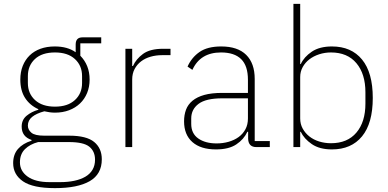

<svg xmlns="http://www.w3.org/2000/svg" viewBox="-20 -760 2003 992"><path d="M506 63Q506 140 443.5 176Q381 212 264 212Q150 212 99 177Q48 142 48 83Q48 38 73 9.5Q98 -19 143 -33V-37Q92 -54 92 -106Q92 -141 117.5 -162Q143 -183 178 -193V-196Q134 -216 109.5 -254Q85 -292 85 -349Q85 -388 97.5 -419.5Q110 -451 133 -473.5Q156 -496 189 -508Q222 -520 263 -520Q329 -520 371 -490V-530Q371 -567 406 -567H503V-536H395V-472Q418 -449 430.5 -418Q443 -387 443 -349Q443 -311 430 -279.5Q417 -248 393.5 -225.5Q370 -203 337 -190.5Q304 -178 264 -178Q249 -178 236 -180Q223 -182 209 -185Q168 -174 146 -156Q124 -138 124 -111Q124 -90 142 -74.5Q160 -59 209 -59H338Q427 -59 466.5 -26.5Q506 6 506 63ZM471 65Q471 22 441.5 -2Q412 -26 336 -26H177Q135 -15 109 10.5Q83 36 83 79Q83 124 123 152.5Q163 181 236 181H291Q331 181 364 174Q397 167 421 153Q445 139 458 117Q471 95 471 65ZM264 -209Q330 -209 367 -243Q404 -277 404 -331V-367Q404 -421 367 -455Q330 -489 264 -489Q197 -489 160.5 -455Q124 -421 124 -367V-331Q124 -277 161 -243Q198 -209 264 -209Z M628 0V-508H663V-419H667Q683 -455 719 -481.5Q755 -508 823 -508H861V-475H817Q786 -475 758 -467Q730 -459 709 -443Q688 -427 675.5 -403.5Q663 -380 663 -349V0Z M1305 0Q1264 0 1262 -42V-79H1258Q1240 -40 1201 -14Q1162 12 1096 12Q1017 12 974 -26Q931 -64 931 -133Q931 -166 941 -193Q951 -220 974.5 -239.5Q998 -259 1035.5 -269.5Q1073 -280 1128 -280H1261V-348Q1261 -420 1226 -454.5Q1191 -489 1122 -489Q1015 -489 974 -399L949 -416Q970 -463 1011 -491.5Q1052 -520 1123 -520Q1208 -520 1252 -476.5Q1296 -433 1296 -352V-31H1374V0ZM1099 -19Q1132 -19 1161.5 -27.5Q1191 -36 1213 -52Q1235 -68 1248 -92Q1261 -116 1261 -148V-252H1128Q1044 -252 1006 -223.5Q968 -195 968 -148V-120Q968 -70 1004.5 -44.5Q1041 -19 1099 -19Z M1496 -740H1531V-429H1534Q1551 -466 1591 -493Q1631 -520 1695 -520Q1795 -520 1850.5 -452.5Q1906 -385 1906 -254Q1906 -123 1850.5 -55.5Q1795 12 1695 12Q1631 12 1591 -15.5Q1551 -43 1534 -79H1531V0H1496ZM1690 -20Q1775 -20 1821.5 -75Q1868 -130 1868 -225V-283Q1868 -378 1821.5 -433.5Q1775 -489 1690 -489Q1658 -489 1629 -479.5Q1600 -470 1578.5 -453.5Q1557 -437 1544 -413.5Q1531 -390 1531 -362V-148Q1531 -119 1544 -95.5Q1557 -72 1578.5 -55Q1600 -38 1629 -29Q1658 -20 1690 -20Z"/></svg>

Font: IBM Plex Sans KR ExtLt
Style: Regular
Weight: 200
Designer: Mike Abbink; Paul van der Laan; Pieter van Rosmalen; Wujin Sim; Chorong Kim; Dohee Lee;
Foundry: Sandoll Inc.
Version: Version 1.002